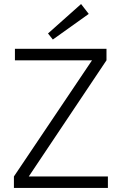

<svg xmlns="http://www.w3.org/2000/svg" viewBox="-20 -932 603 952"><path d="M437 -634 508 -633 122 -56 49 -57ZM515 -57V0H49V-57ZM508 -690V-633H54V-690ZM382 -912 420 -863 242 -736 218 -766Z"/></svg>

Font: Exo 2 Light
Style: Regular
Weight: 300
Designer: Natanael Gama
Foundry: Natanael Gama
Version: Version 2.010